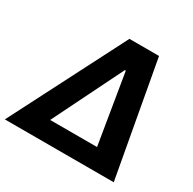

<svg xmlns="http://www.w3.org/2000/svg" viewBox="-193 -893 1064 1058"><g transform="rotate(30 338.5 -364.0)"><path d="M-34.2 0 338.4 -727.5H526.9L658.7 0ZM183.6 -122.1H481.9L408.7 -565.9H402.8Z"/></g></svg>

Font: Inter 28pt
Style: Bold Italic
Weight: 700
Italic angle: -9.3988°
Designer: Rasmus Andersson
Foundry: rsms
Version: Version 4.001;git-66647c0bb